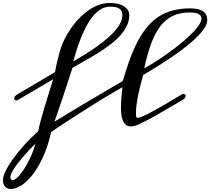

<svg xmlns="http://www.w3.org/2000/svg" viewBox="-120 -839 1426 1302"><path d="M376.5 -422.4Q454.1 -466.8 515.9 -509Q577.6 -551.3 620.8 -590.6Q664.1 -629.9 687 -666.5Q710 -703.1 710 -736.8Q710 -745.1 708 -755.1Q706.1 -765.1 697.8 -773.7Q689.5 -782.2 672.6 -788.1Q655.8 -793.9 626.5 -793.9Q592.8 -793.9 564.2 -776.6Q535.6 -759.3 511.2 -730.2Q486.8 -701.2 466.6 -663.1Q446.3 -625 429.7 -583.7Q413.1 -542.5 399.9 -500.7Q386.7 -459 376.5 -422.4ZM561 -200.7Q567.4 -203.1 569.8 -203.1Q575.7 -203.1 579.3 -199.2Q583 -195.3 583 -189Q583 -182.1 578.1 -174.6Q573.2 -167 561 -160.2L435.5 -80.6Q409.2 -64 381.1 -45.9Q353 -27.8 325.4 -9.8Q297.9 8.3 272.7 25.1Q247.6 42 227.1 56.2Q203.6 159.2 168.7 232.4Q133.8 305.7 95.5 352.5Q57.1 399.4 19.8 421.1Q-17.6 442.9 -45.4 442.9Q-70.3 442.9 -85.2 427.2Q-100.1 411.6 -100.1 382.3Q-100.1 358.9 -82 321Q-64 283.2 -31.7 238.3Q0.5 193.4 44.2 144.8Q87.9 96.2 139.2 50.8Q145 20 155.8 -20Q166.5 -60.1 180.2 -106Q193.8 -151.9 209.5 -201.7Q225.1 -251.5 240.7 -301.8L0 -160.2Q-6.3 -157.7 -8.8 -157.7Q-15.1 -157.7 -19.5 -161.6Q-23.9 -165.5 -23.9 -171.9Q-23.9 -177.7 -18.6 -185.1Q-13.2 -192.4 0 -200.7Q35.6 -221.7 71.8 -242.9Q107.9 -264.2 141.4 -283.9Q174.8 -303.7 203.6 -320.6Q232.4 -337.4 252.9 -349.6Q252.9 -349.6 254.9 -359.4Q256.3 -368.7 259.5 -384.5Q262.7 -400.4 267.6 -420.9Q272.5 -441.4 278.1 -462.9Q283.7 -484.4 290.3 -505.6Q296.9 -526.9 304.2 -543.9Q316.9 -574.2 335.7 -606.7Q354.5 -639.2 377.9 -669.7Q401.4 -700.2 429.2 -727.3Q457 -754.4 488.3 -774.7Q519.5 -794.9 553.5 -806.9Q587.4 -818.8 623 -818.8Q658.7 -818.8 684.1 -811.8Q709.5 -804.7 725.6 -793Q741.7 -781.2 749.3 -766.8Q756.8 -752.4 756.8 -737.8Q756.8 -698.7 740 -663.8Q723.1 -628.9 694.6 -597.2Q666 -565.4 627.7 -536.6Q589.4 -507.8 546.6 -481Q503.9 -454.1 459 -429Q414.1 -403.8 371.6 -379.4Q353 -322.3 336.7 -272.2Q320.3 -222.2 305.4 -177.5Q290.5 -132.8 276.6 -92.3Q262.7 -51.8 249 -13.7Q268.1 -25.4 291.5 -39.6Q314.9 -53.7 340.3 -69.1Q365.7 -84.5 392.1 -100.3Q418.5 -116.2 442.9 -130.9ZM-49.8 361.3Q-48.3 382.8 -35.2 382.8Q-22.9 382.8 -3.4 365.2Q16.1 347.7 38.3 314.9Q60.5 282.2 82.5 236.6Q104.5 190.9 121.6 134.3Q102.5 152.3 82.3 173.6Q62 194.8 43 216.8Q23.9 238.8 7.1 260.3Q-9.8 281.7 -22.5 301Q-35.2 320.3 -42.5 335.9Q-49.8 351.6 -49.8 361.3ZM1116.2 -200.7Q1119.6 -202.6 1123.5 -202.6Q1129.4 -202.6 1134.3 -198.7Q1139.2 -194.8 1139.2 -188Q1139.2 -182.1 1134 -174.8Q1128.9 -167.5 1116.2 -160.2Q1091.3 -146 1061.8 -128.7Q1032.2 -111.3 1001.2 -93.3Q970.2 -75.2 939.5 -57.6Q908.7 -40 881.1 -25.4Q853.5 -10.7 831.1 -0.2Q808.6 10.3 794.4 14.2Q786.6 16.6 780 17.3Q773.4 18.1 768.1 18.1Q747.6 18.1 734.4 7.8Q721.2 -2.4 713.6 -19.8Q706.1 -37.1 703.1 -60.3Q700.2 -83.5 700.2 -109.4Q700.2 -144.5 703.6 -180.9Q707 -217.3 710 -248L604 -185.5L561 -160.2Q557.6 -158.2 553.2 -158.2Q547.4 -158.2 543 -162.1Q538.6 -166 538.6 -172.9Q538.6 -178.7 543.5 -185.8Q548.3 -192.9 561 -200.7L712.9 -290Q736.3 -371.1 761.2 -439Q786.1 -506.8 815.4 -561.5Q844.7 -616.2 879.4 -657.7Q914.1 -699.2 957 -726.8Q1000 -754.4 1052.5 -768.3Q1105 -782.2 1169.4 -782.2Q1201.7 -782.2 1223.6 -776.6Q1245.6 -771 1259.5 -760.5Q1273.4 -750 1279.5 -735.4Q1285.6 -720.7 1285.6 -703.1Q1285.6 -681.2 1271 -656Q1256.3 -630.9 1231.4 -604Q1206.5 -577.1 1173.8 -549.6Q1141.1 -522 1105 -495.1Q1068.8 -468.3 1031.5 -443.4Q994.1 -418.5 960.2 -397Q926.3 -375.5 897.7 -358.4Q869.1 -341.3 851.1 -330.6Q842.3 -299.8 833.5 -266.1Q824.7 -232.4 817.6 -198.2Q810.5 -164.1 806.2 -130.6Q801.8 -97.2 801.8 -67.9Q801.8 -56.2 804 -47.9Q806.2 -39.6 811.5 -39.6Q820.8 -39.6 839.1 -46.6Q857.4 -53.7 881.3 -65.9Q905.3 -78.1 933.8 -94Q962.4 -109.9 993.2 -127.9Q1023.9 -146 1055.2 -164.6Q1086.4 -183.1 1116.2 -200.7ZM857.9 -375.5Q887.2 -391.1 927.5 -416.5Q967.8 -441.9 1011 -472.4Q1054.2 -502.9 1096.2 -536.6Q1138.2 -570.3 1171.6 -602.5Q1205.1 -634.8 1225.6 -663.8Q1246.1 -692.9 1246.1 -714.4Q1246.1 -732.4 1227.3 -743.4Q1208.5 -754.4 1166 -754.4Q1099.1 -754.4 1050.3 -730.5Q1001.5 -706.5 965.6 -659.2Q929.7 -611.8 904.1 -540.8Q878.4 -469.7 857.9 -375.5Z"/></svg>

Font: Meddon
Style: Regular
Weight: 400
Designer: Vernon Adams
Foundry: Vernon Adams
Version: Version 1.000